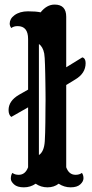

<svg xmlns="http://www.w3.org/2000/svg" viewBox="-20 -801 398 831"><path d="M134.3 -5.9Q111.8 9.8 83.3 9.8Q54.7 9.8 40.8 -2.9Q26.9 -15.6 26.9 -27.3Q26.9 -43.5 33.7 -52.7Q44.4 -44.4 61 -44.4Q89.4 -44.4 101.6 -77.1V-336.4L28.8 -294.9Q17.1 -304.2 17.1 -324.7Q17.1 -364.3 62 -390.6L101.6 -413.1V-632.3Q101.6 -688 56.2 -688Q39.6 -688 28.8 -679.7Q22 -689 22 -699Q22 -709 27.1 -718.3Q32.2 -727.5 43 -735.4Q65.9 -752 101.1 -752Q136.2 -752 155.8 -747.6Q182.6 -781.2 216.3 -781.2Q266.6 -781.2 266.6 -728.5V-509.8L336.4 -552.7Q350.6 -548.8 350.6 -527.8Q350.6 -483.4 305.7 -457L266.6 -433.1V-77.1Q278.3 -44.4 307.1 -44.4Q323.7 -44.4 334.5 -52.7Q341.3 -43.5 341.3 -29.5Q341.3 -15.6 327.4 -2.9Q313.5 9.8 285.6 9.8Q257.8 9.8 233.9 -5.9Q213.9 9.8 185.5 9.8Q157.2 9.8 134.3 -5.9ZM148.4 -129.9Q170.9 -144.5 173.8 -189.5Q175.8 -223.1 176.3 -269.5L176.8 -335Q177.2 -354.5 177.2 -368.2Q177.2 -381.8 177 -400.1Q176.8 -418.5 176.5 -439.2Q176.3 -460 175.8 -481Q175.3 -502 174.8 -519.5Q173.8 -555.2 171.4 -569.3Q165.5 -599.1 148.4 -610.4Z"/></svg>

Font: Rye
Style: Regular
Weight: 400
Designer: Nicole Fally
Foundry: Nicole Fally
Version: Version 1.001